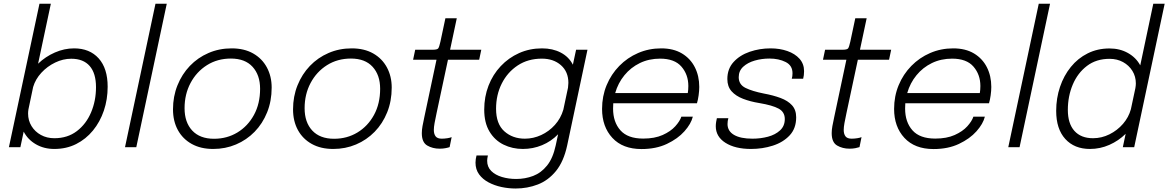

<svg xmlns="http://www.w3.org/2000/svg" viewBox="-20 -802 6365 1046"><path d="M28.5 0 195 -781.5H257L187.5 -455Q227.5 -493.5 279 -516Q330.5 -538.5 383.5 -538.5Q468.5 -538.5 517.5 -484Q566.5 -429.5 566.5 -329.5Q566.5 -260.5 545.8 -199.2Q525 -138 486.5 -91Q448 -44 394.8 -17.2Q341.5 9.5 276 9.5Q219.5 9.5 175.5 -16Q131.5 -41.5 109 -85L91 0ZM133 -183.5Q133 -145.5 151.8 -115Q170.5 -84.5 202.8 -66.8Q235 -49 276 -49Q348 -49 398.8 -87.8Q449.5 -126.5 476.2 -189.8Q503 -253 503 -327Q503 -403 468.5 -442.5Q434 -482 368 -482Q323.5 -482 280.5 -461.2Q237.5 -440.5 205.2 -405.5Q173 -370.5 160.5 -328L135 -206.5Q133 -194 133 -183.5Z M888.5 -781.5 722.5 0H661L827 -781.5Z M1141.5 9.5Q1073.5 9.5 1024.5 -17.8Q975.5 -45 949 -93.5Q922.5 -142 922.5 -206.5Q922.5 -276.5 946.8 -337Q971 -397.5 1014.2 -442.8Q1057.5 -488 1115.8 -513.2Q1174 -538.5 1242 -538.5Q1310.5 -538.5 1359.2 -510.8Q1408 -483 1434 -434.5Q1460 -386 1460 -325Q1460 -251 1435.2 -189.8Q1410.5 -128.5 1367 -84Q1323.5 -39.5 1265.8 -15Q1208 9.5 1141.5 9.5ZM1146 -46Q1216.5 -46 1273.2 -80.2Q1330 -114.5 1363.5 -175.8Q1397 -237 1397 -318.5Q1397 -393 1356 -438Q1315 -483 1238 -483Q1164.5 -483 1107.5 -447Q1050.5 -411 1018 -349.8Q985.5 -288.5 985.5 -212.5Q985.5 -135.5 1027.2 -90.8Q1069 -46 1146 -46Z M1795.5 9.5Q1727.5 9.5 1678.5 -17.8Q1629.5 -45 1603 -93.5Q1576.5 -142 1576.5 -206.5Q1576.5 -276.5 1600.8 -337Q1625 -397.5 1668.2 -442.8Q1711.5 -488 1769.8 -513.2Q1828 -538.5 1896 -538.5Q1964.5 -538.5 2013.2 -510.8Q2062 -483 2088 -434.5Q2114 -386 2114 -325Q2114 -251 2089.2 -189.8Q2064.5 -128.5 2021 -84Q1977.5 -39.5 1919.8 -15Q1862 9.5 1795.5 9.5ZM1800 -46Q1870.5 -46 1927.2 -80.2Q1984 -114.5 2017.5 -175.8Q2051 -237 2051 -318.5Q2051 -393 2010 -438Q1969 -483 1892 -483Q1818.5 -483 1761.5 -447Q1704.5 -411 1672 -349.8Q1639.5 -288.5 1639.5 -212.5Q1639.5 -135.5 1681.2 -90.8Q1723 -46 1800 -46Z M2375 8Q2337 8 2307.5 -9.2Q2278 -26.5 2278 -76.5Q2278 -94 2281.8 -115.2Q2285.5 -136.5 2292 -165.5L2358 -476.5H2230.5L2242 -531H2336.5Q2361.5 -531 2367.2 -538.2Q2373 -545.5 2379.5 -575.5L2406.5 -702.5H2468.5L2432 -531H2602L2590.5 -476.5H2420.5L2358.5 -186Q2351.5 -154 2347.5 -131.5Q2343.5 -109 2343.5 -94Q2343.5 -72 2353.2 -59.2Q2363 -46.5 2386.5 -46.5Q2401.5 -46.5 2417.2 -49Q2433 -51.5 2440.5 -55L2429.5 -0.5Q2421 2.5 2407 5.2Q2393 8 2375 8Z M2828.5 9.5Q2771.5 9.5 2723.5 -14Q2675.5 -37.5 2646.8 -85.2Q2618 -133 2618 -205Q2618 -275 2641.5 -335.5Q2665 -396 2707.8 -441.5Q2750.5 -487 2808 -512.8Q2865.5 -538.5 2933 -538.5Q2991 -538.5 3035 -515.5Q3079 -492.5 3101 -449.5L3118.5 -531H3180.5L3070 -10Q3051 78 3009 129.5Q2967 181 2910 203Q2853 225 2789 225Q2750.5 225 2712 216.8Q2673.5 208.5 2641.5 191.5Q2609.5 174.5 2590 147.8Q2570.5 121 2570.5 84Q2570.5 73.5 2572 64.5Q2573.5 55.5 2576 45H2638Q2634 63 2634 73.5Q2634 107.5 2656.2 129.5Q2678.5 151.5 2714.5 162.2Q2750.5 173 2792 173Q2841 173 2884.5 156.5Q2928 140 2960.2 100Q2992.5 60 3007.5 -10L3020.5 -70.5Q2982.5 -31.5 2933 -11Q2883.5 9.5 2828.5 9.5ZM2682.5 -209.5Q2682.5 -127 2727.5 -86.8Q2772.5 -46.5 2839.5 -46.5Q2885.5 -46.5 2928.2 -66.2Q2971 -86 3003 -121.5Q3035 -157 3049 -204.5L3074.5 -324.5Q3076.5 -340 3076.5 -350.5Q3076.5 -411 3036 -446.8Q2995.5 -482.5 2932 -482.5Q2856.5 -482.5 2800.5 -445.5Q2744.5 -408.5 2713.5 -346.8Q2682.5 -285 2682.5 -209.5Z M3754.5 -166.5Q3745 -127.5 3708.8 -86.8Q3672.5 -46 3613.2 -18Q3554 10 3475 10Q3372.5 10 3316.2 -50.8Q3260 -111.5 3260 -208.5Q3260 -278 3284.8 -337.8Q3309.5 -397.5 3353.8 -442.8Q3398 -488 3456.5 -513.2Q3515 -538.5 3582 -538.5Q3649 -538.5 3695.2 -510.8Q3741.5 -483 3765.5 -435.5Q3789.5 -388 3789.5 -328.5Q3789.5 -307.5 3786 -282.5Q3782.5 -257.5 3777 -239.5H3321Q3320 -225.5 3320 -210.5Q3320 -137 3360 -92Q3400 -47 3484 -47Q3546.5 -47 3590 -66.5Q3633.5 -86 3658.8 -114Q3684 -142 3692 -166.5ZM3576 -482.5Q3515.5 -482.5 3466 -458.5Q3416.5 -434.5 3381.8 -392Q3347 -349.5 3331.5 -295H3727Q3730 -313 3730 -333.5Q3730 -395.5 3692.5 -439Q3655 -482.5 3576 -482.5Z M4071.5 9.5Q3985 9.5 3932.2 -24Q3879.5 -57.5 3879.5 -114.5Q3879.5 -125.5 3881.5 -138Q3883.5 -150.5 3885.5 -158H3948Q3943.5 -143 3943.5 -126Q3943.5 -88 3978.8 -67.2Q4014 -46.5 4079.5 -46.5Q4123.5 -46.5 4163.8 -57.2Q4204 -68 4229.8 -91.8Q4255.5 -115.5 4255.5 -153.5Q4255.5 -192 4222 -210.2Q4188.5 -228.5 4117 -240.5Q4067.5 -248.5 4028 -263.8Q3988.5 -279 3965.5 -304.8Q3942.5 -330.5 3942.5 -371.5Q3942.5 -427 3976.5 -464.2Q4010.5 -501.5 4064.5 -520Q4118.5 -538.5 4178 -538.5Q4228 -538.5 4269.5 -524Q4311 -509.5 4335.8 -481.8Q4360.5 -454 4360.5 -414.5Q4360.5 -391 4355.5 -373H4293.5Q4295.5 -380 4296.5 -386.8Q4297.5 -393.5 4297.5 -403Q4297.5 -445.5 4260 -464.2Q4222.5 -483 4172 -483Q4130 -483 4091.8 -472Q4053.5 -461 4029 -438.5Q4004.5 -416 4004.5 -381.5Q4004.5 -341.5 4041.2 -323.2Q4078 -305 4141 -292.5Q4192.5 -283 4232.2 -268.2Q4272 -253.5 4294.8 -228.5Q4317.5 -203.5 4317.5 -163Q4317.5 -102.5 4282 -64.5Q4246.5 -26.5 4190.2 -8.5Q4134 9.5 4071.5 9.5Z M4608 8Q4570 8 4540.5 -9.2Q4511 -26.5 4511 -76.5Q4511 -94 4514.8 -115.2Q4518.5 -136.5 4525 -165.5L4591 -476.5H4463.5L4475 -531H4569.5Q4594.5 -531 4600.2 -538.2Q4606 -545.5 4612.5 -575.5L4639.5 -702.5H4701.5L4665 -531H4835L4823.5 -476.5H4653.5L4591.5 -186Q4584.5 -154 4580.5 -131.5Q4576.5 -109 4576.5 -94Q4576.5 -72 4586.2 -59.2Q4596 -46.5 4619.5 -46.5Q4634.5 -46.5 4650.2 -49Q4666 -51.5 4673.5 -55L4662.5 -0.5Q4654 2.5 4640 5.2Q4626 8 4608 8Z M5345.5 -166.5Q5336 -127.5 5299.8 -86.8Q5263.5 -46 5204.2 -18Q5145 10 5066 10Q4963.5 10 4907.2 -50.8Q4851 -111.5 4851 -208.5Q4851 -278 4875.8 -337.8Q4900.5 -397.5 4944.8 -442.8Q4989 -488 5047.5 -513.2Q5106 -538.5 5173 -538.5Q5240 -538.5 5286.2 -510.8Q5332.5 -483 5356.5 -435.5Q5380.5 -388 5380.5 -328.5Q5380.5 -307.5 5377 -282.5Q5373.5 -257.5 5368 -239.5H4912Q4911 -225.5 4911 -210.5Q4911 -137 4951 -92Q4991 -47 5075 -47Q5137.5 -47 5181 -66.5Q5224.5 -86 5249.8 -114Q5275 -142 5283 -166.5ZM5167 -482.5Q5106.5 -482.5 5057 -458.5Q5007.5 -434.5 4972.8 -392Q4938 -349.5 4922.5 -295H5318Q5321 -313 5321 -333.5Q5321 -395.5 5283.5 -439Q5246 -482.5 5167 -482.5Z M5700.5 -781.5 5534.5 0H5473L5639 -781.5Z M5918 9.5Q5833 9.5 5783.5 -45Q5734 -99.5 5734 -198Q5734 -267 5754.8 -328.5Q5775.5 -390 5813.8 -437.2Q5852 -484.5 5905.5 -511.2Q5959 -538 6024.5 -538Q6081 -538 6125 -513.2Q6169 -488.5 6192 -446L6263 -781.5H6325L6159 0H6097L6112.5 -73Q6074 -35 6023.8 -12.8Q5973.5 9.5 5918 9.5ZM5797.5 -203.5Q5797.5 -129 5833.2 -89Q5869 -49 5934.5 -49Q5981.5 -49 6024.2 -70.2Q6067 -91.5 6098 -127.2Q6129 -163 6141 -207L6165.5 -322Q6168 -337 6168 -347.5Q6168 -385.5 6149.2 -415.8Q6130.5 -446 6098.2 -463.8Q6066 -481.5 6025 -481.5Q5952.5 -481.5 5901.8 -443Q5851 -404.5 5824.2 -341Q5797.5 -277.5 5797.5 -203.5Z"/></svg>

Font: Epilogue Light
Style: Italic
Weight: 300
Italic angle: -12°
Designer: Tyler Finck
Foundry: Etcetera Type Co
Version: Version 2.111; ttfautohint (v1.8.3)